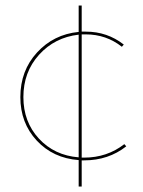

<svg xmlns="http://www.w3.org/2000/svg" viewBox="-20 -578 519 698"><path d="M439 -46Q374 5 286 5H277V100H266V4Q173 -3 113.5 -67Q54 -131 54 -225Q54 -321 114.5 -387Q175 -453 266 -462V-558H277V-463H292Q370 -463 430 -416L423 -408Q366 -453 292 -453H277V-5H286Q369 -5 432 -54ZM65 -225Q65 -135 121.5 -74Q178 -13 266 -6V-452Q179 -442 122 -379Q65 -316 65 -225Z"/></svg>

Font: EauTest Hairline
Style: Regular
Weight: 250
Designer: Christian Thalmann (Catharsis Fonts)
Version: Version 0.001;PS 000.001;hotconv 1.0.88;makeotf.lib2.5.64775